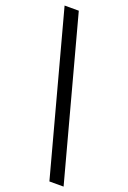

<svg xmlns="http://www.w3.org/2000/svg" viewBox="-165 -817 655 981"><g transform="rotate(20 162.5 -326.5)"><path d="M241.2 109.4 6.8 -761.7H84L318.4 109.4Z"/></g></svg>

Font: Inter Display
Style: Regular
Weight: 400
Designer: Rasmus Andersson
Foundry: rsms
Version: Version 4.001;git-9221beed3